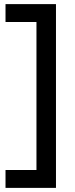

<svg xmlns="http://www.w3.org/2000/svg" viewBox="-20 -727 365 933"><path d="M252 -707H6.8V-620.1H157.2V99.1H6.8V186H252Z"/></svg>

Font: FAU Chimera Medium
Style: Regular
Weight: 500
Version: Version 1.002;hotconv 1.0.117;makeotfexe 2.5.65602